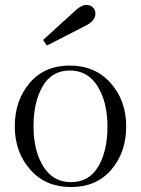

<svg xmlns="http://www.w3.org/2000/svg" viewBox="-20 -749 572 779"><path d="M40 -236.5Q40 -341 100 -412Q160 -483 263 -483Q366 -483 429 -412Q492 -341 492 -236Q492 -131 431.5 -60.5Q371 10 268 10Q165 10 102.5 -61Q40 -132 40 -236.5ZM155.5 -74Q195 -10 268 -10Q341 -10 378.5 -73Q416 -136 416 -235.5Q416 -335 376 -399Q336 -463 263.5 -463Q191 -463 153.5 -399.5Q116 -336 116 -237Q116 -138 155.5 -74ZM289 -709Q312 -729 329.5 -729Q347 -729 357 -719Q367 -709 367 -694Q367 -666 332 -647L170 -564L155 -587Z"/></svg>

Font: Gilda Display
Style: Regular
Weight: 400
Designer: Eduardo Rodriguez Tunni
Foundry: Eduardo Rodriguez Tunni
Version: Version 1.001